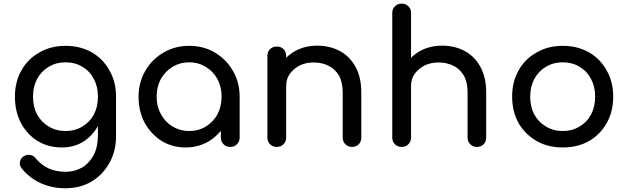

<svg xmlns="http://www.w3.org/2000/svg" viewBox="-20 -801 3429 1048"><path d="M318.4 3.9Q243.2 3.9 185.5 -31.2Q127.9 -67.4 94.7 -128.9Q61.5 -192.4 61.5 -273.4Q61.5 -355.5 97.7 -418Q132.8 -480.5 195.3 -514.6Q256.8 -550.8 337.9 -550.8Q418 -550.8 480.5 -515.6Q542 -480.5 577.1 -417Q613.3 -355.5 613.3 -273.4Q593.8 -273.4 553.7 -273.4Q553.7 -192.4 523.4 -129.9Q493.2 -67.4 440.4 -31.2Q386.7 3.9 318.4 3.9ZM335.9 226.6Q264.6 226.6 203.1 199.2Q140.6 170.9 97.7 117.2Q85 99.6 88.9 82Q91.8 64.5 108.4 52.7Q126 41 145.5 44.9Q165 48.8 176.8 65.4Q204.1 98.6 245.1 118.2Q286.1 136.7 337.9 136.7Q385.7 136.7 426.8 114.3Q466.8 90.8 491.2 45.9Q514.6 1 514.6 -64.5Q514.6 -111.3 514.6 -206.1Q523.4 -227.5 547.9 -293.9Q564.5 -289.1 613.3 -273.4Q613.3 -218.8 613.3 -56.6Q613.3 22.5 578.1 86.9Q543 151.4 480.5 189.5Q418 226.6 335.9 226.6ZM337.9 -85.9Q389.6 -85.9 429.7 -110.4Q469.7 -133.8 492.2 -175.8Q514.6 -217.8 514.6 -273.4Q514.6 -328.1 492.2 -370.1Q469.7 -413.1 429.7 -436.5Q389.6 -460.9 337.9 -460.9Q286.1 -460.9 246.1 -436.5Q206.1 -413.1 182.6 -370.1Q160.2 -328.1 160.2 -273.4Q160.2 -217.8 182.6 -175.8Q206.1 -133.8 246.1 -110.4Q286.1 -85.9 337.9 -85.9Z M993.2 3.9Q919.9 3.9 861.3 -32.2Q803.7 -69.3 769.5 -130.9Q736.3 -194.3 736.3 -273.4Q736.3 -351.6 773.4 -415Q809.6 -477.5 872.1 -513.7Q934.6 -550.8 1012.7 -550.8Q1090.8 -550.8 1152.3 -514.6Q1214.8 -477.5 1251 -415Q1288.1 -351.6 1288.1 -273.4Q1274.4 -273.4 1249 -273.4Q1249 -194.3 1214.8 -131.8Q1181.6 -69.3 1124 -32.2Q1065.4 3.9 993.2 3.9ZM1012.7 -85.9Q1063.5 -85.9 1103.5 -110.4Q1143.6 -134.8 1167 -176.8Q1189.5 -219.7 1189.5 -273.4Q1189.5 -327.1 1167 -369.1Q1143.6 -412.1 1103.5 -435.5Q1063.5 -460.9 1012.7 -460.9Q962.9 -460.9 921.9 -436.5Q881.8 -412.1 857.4 -369.1Q835 -327.1 835 -273.4Q835 -219.7 858.4 -177.7Q881.8 -134.8 921.9 -110.4Q962.9 -85.9 1012.7 -85.9ZM1236.3 1Q1214.8 1 1200.2 -13.7Q1185.5 -28.3 1185.5 -49.8Q1185.5 -100.6 1185.5 -203.1Q1190.4 -229.5 1205.1 -308.6Q1225.6 -299.8 1288.1 -273.4Q1288.1 -216.8 1288.1 -49.8Q1288.1 -28.3 1273.4 -13.7Q1258.8 1 1236.3 1Z M1901.4 1Q1879.9 1 1865.2 -13.7Q1850.6 -28.3 1850.6 -49.8Q1850.6 -131.8 1850.6 -295.9Q1850.6 -352.5 1830.1 -388.7Q1808.6 -424.8 1772.5 -442.4Q1737.3 -460 1691.4 -460Q1649.4 -460 1615.2 -443.4Q1582 -425.8 1561.5 -397.5Q1542 -369.1 1542 -332Q1520.5 -332 1478.5 -332Q1478.5 -394.5 1508.8 -444.3Q1540 -494.1 1592.8 -523.4Q1645.5 -551.8 1711.9 -551.8Q1780.3 -551.8 1835 -522.5Q1889.6 -493.2 1920.9 -435.5Q1952.1 -378.9 1952.1 -295.9Q1952.1 -213.9 1952.1 -49.8Q1952.1 -28.3 1938.5 -13.7Q1923.8 1 1901.4 1ZM1490.2 1Q1468.8 1 1454.1 -13.7Q1439.5 -28.3 1439.5 -49.8Q1439.5 -198.2 1439.5 -496.1Q1439.5 -518.6 1454.1 -533.2Q1468.8 -546.9 1490.2 -546.9Q1513.7 -546.9 1527.3 -533.2Q1542 -518.6 1542 -496.1Q1542 -347.7 1542 -49.8Q1542 -28.3 1527.3 -13.7Q1513.7 1 1490.2 1Z M2171.9 -199.2Q2150.4 -199.2 2135.7 -213.9Q2121.1 -227.5 2121.1 -250Q2121.1 -410.2 2121.1 -730.5Q2121.1 -752.9 2135.7 -766.6Q2150.4 -781.2 2171.9 -781.2Q2195.3 -781.2 2209 -766.6Q2223.6 -752.9 2223.6 -730.5Q2223.6 -570.3 2223.6 -250Q2223.6 -227.5 2209 -213.9Q2195.3 -199.2 2171.9 -199.2ZM2583 1Q2561.5 1 2546.9 -13.7Q2532.2 -28.3 2532.2 -49.8Q2532.2 -131.8 2532.2 -295.9Q2532.2 -352.5 2511.7 -388.7Q2490.2 -424.8 2454.1 -442.4Q2418.9 -460 2373 -460Q2331.1 -460 2296.9 -443.4Q2263.7 -425.8 2243.2 -397.5Q2223.6 -369.1 2223.6 -332Q2202.1 -332 2160.2 -332Q2160.2 -394.5 2190.4 -444.3Q2221.7 -494.1 2274.4 -523.4Q2327.1 -551.8 2393.6 -551.8Q2461.9 -551.8 2516.6 -522.5Q2571.3 -493.2 2602.5 -435.5Q2633.8 -378.9 2633.8 -295.9Q2633.8 -213.9 2633.8 -49.8Q2633.8 -28.3 2620.1 -13.7Q2605.5 1 2583 1ZM2171.9 1Q2150.4 1 2135.7 -13.7Q2121.1 -28.3 2121.1 -49.8Q2121.1 -198.2 2121.1 -496.1Q2121.1 -518.6 2135.7 -533.2Q2150.4 -546.9 2171.9 -546.9Q2195.3 -546.9 2209 -533.2Q2223.6 -518.6 2223.6 -496.1Q2223.6 -347.7 2223.6 -49.8Q2223.6 -28.3 2209 -13.7Q2195.3 1 2171.9 1Z M3051.8 3.9Q2970.7 3.9 2909.2 -31.2Q2846.7 -67.4 2810.5 -128.9Q2775.4 -192.4 2775.4 -273.4Q2775.4 -355.5 2811.5 -418Q2846.7 -480.5 2909.2 -514.6Q2970.7 -550.8 3051.8 -550.8Q3131.8 -550.8 3194.3 -515.6Q3255.9 -480.5 3291 -417Q3327.1 -355.5 3327.1 -273.4Q3327.1 -192.4 3292 -129.9Q3256.8 -67.4 3195.3 -31.2Q3132.8 3.9 3051.8 3.9ZM3051.8 -85.9Q3103.5 -85.9 3143.6 -110.4Q3183.6 -133.8 3206.1 -175.8Q3228.5 -217.8 3228.5 -273.4Q3228.5 -328.1 3206.1 -370.1Q3183.6 -413.1 3143.6 -436.5Q3103.5 -460.9 3051.8 -460.9Q3000 -460.9 2960 -436.5Q2919.9 -413.1 2896.5 -370.1Q2874 -328.1 2874 -273.4Q2874 -217.8 2896.5 -175.8Q2919.9 -133.8 2960 -110.4Q3000 -85.9 3051.8 -85.9Z"/></svg>

Font: Abed
Style: Bold
Weight: 700
Designer: Johan Aakerlund
Version: Version 3.105